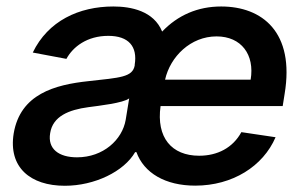

<svg xmlns="http://www.w3.org/2000/svg" viewBox="-20 -573 959 604"><path d="M594.1 11C711.3 11 807.5 -49.7 846.9 -141.3L739.3 -157.3C712.4 -108 664.1 -83.1 606.5 -83.1C519.9 -83.1 471.2 -140.3 485.1 -239.3H869.3L875.4 -277.7C907.7 -471.9 804.7 -552.6 675.8 -552.6C601.9 -552.6 539.4 -525.2 490.1 -473.7C463.8 -538.4 392.8 -552.6 336.6 -552.6C228.3 -552.6 131 -507.1 83.1 -407.7L188.9 -387.8C209.5 -425.8 253.9 -460.2 320.7 -460.2C384.6 -460.2 413 -426.8 403.8 -369.7V-367.2C397 -329.9 357.6 -328.8 258.9 -317.8C152 -306.5 44 -277 23.1 -153.4C5.7 -46.5 75.6 11.4 183.9 11.4C277.7 11.4 370 -33.4 405.2 -94.5H409.1C432.9 -28.8 500 11 594.1 11ZM137.8 -154.1C146 -207.4 196.7 -227.6 257.8 -235.8C291.9 -240.4 367.9 -248.9 386.4 -263.5L375.4 -196C364.7 -133.5 305 -78.1 222.3 -78.1C165.1 -78.1 129.3 -104.4 137.8 -154.1ZM499.3 -322.4C515.6 -395.2 579.9 -458.5 661.2 -458.5C739.3 -458.5 781.6 -400.9 768.5 -322.4Z"/></svg>

Font: Magic Ui Pro Semi Bold
Style: Italic
Weight: 600
Italic angle: -9.39999°
Designer: Stefan Endress, Andreas Faust
Version: Version 1.000;FEAKit 1.0